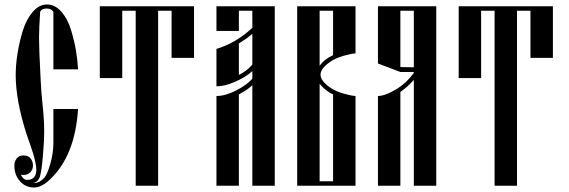

<svg xmlns="http://www.w3.org/2000/svg" viewBox="-20 -828 2535 856"><path d="M132 8Q94 8 69 -20Q44 -48 44 -90Q44 -108 54.5 -121.5Q65 -135 85 -135Q106 -135 116.5 -121.5Q127 -108 127 -90Q127 -72 115 -60Q103 -48 85 -48Q77 -48 73 -49Q84 -26 101 -26Q142 -26 142 -72Q142 -86 137 -108Q132 -130 127.5 -144.5Q123 -159 112.5 -189.5Q102 -220 99 -228Q50 -380 50 -494Q50 -538 58 -589Q66 -640 81.5 -690.5Q97 -741 125.5 -774.5Q154 -808 189 -808Q225 -808 253 -776.5Q281 -745 296 -696.5Q311 -648 318.5 -603.5Q326 -559 328 -519H218V-775Q209 -790 188 -790Q165 -790 159 -775Q154 -700 154 -660Q154 -608 161 -477Q163 -424 170 -359Q177 -294 177 -246Q177 -195 171 -129.5Q165 -64 158 -41Q149 -15 127 -12H132Q156 -12 178 -36Q191 -51 204.5 -98.5Q218 -146 218 -190V-342H328Q315 -134 203 -28Q165 8 132 8Z M585 0V-780H525V-480H425V-800H845V-570H745V-780H685V0Z M945 -610Q1032 -636 1105 -704V-780H1045V-690H945V-800H1205V0H1105V-448Q1083 -428 1057 -414L1045 -407V0H945V-400Q985 -400 1032.5 -424.5Q1080 -449 1105 -477V-511Q1077 -485 1029.5 -464Q982 -443 945 -443ZM1057 -642Q1049 -636 1045 -634V-494Q1080 -511 1105 -540V-677Q1083 -658 1057 -642Z M1565 0H1305V-800H1565V-590Q1546 -589 1511 -579Q1476 -569 1453 -553Q1409 -523 1409 -495Q1409 -467 1453 -437Q1476 -421 1511 -411Q1546 -401 1565 -400ZM1465 -407Q1432 -422 1405 -454V-20H1465ZM1405 -535Q1428 -566 1465 -582V-780H1405Z M1825 -507H1765L1665 -545V-800H1925V0H1825V-472Q1799 -442 1765 -418V0H1665V-400Q1698 -400 1753 -434Q1793 -459 1825 -503ZM1825 -528V-780H1765V-529Z M2185 0V-780H2125V-480H2025V-800H2445V-570H2345V-780H2285V0Z"/></svg>

Font: Oglavie Unicode
Style: Normal
Weight: 400
Version: Version 1.1